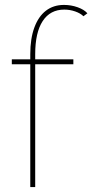

<svg xmlns="http://www.w3.org/2000/svg" viewBox="-20 -760 375 780"><path d="M103 0V-499H28V-519H103V-540Q103 -603 119.5 -648Q136 -693 166.5 -716.5Q197 -740 240 -740Q269 -740 295.5 -730.5Q322 -721 335 -706L319 -694Q307 -706 285.5 -713.5Q264 -721 241 -721Q184 -721 153.5 -674.5Q123 -628 123 -540V-519H278V-499H123V0Z"/></svg>

Font: Raleway Thin
Style: Regular
Weight: 100
Designer: Matt McInerney, Pablo Impallari, Rodrigo Fuenzalida
Foundry: Matt McInerney, Pablo Impallari, Rodrigo Fuenzalida
Version: Version 4.026